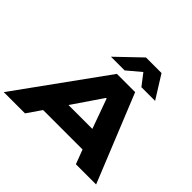

<svg xmlns="http://www.w3.org/2000/svg" viewBox="-252 -1203 1457 1457"><g transform="rotate(45 477.0 -474.5)"><path d="M-39 0 470 -705H666L952 0H735L658 -203L744 -115H213L331 -206L189 0ZM541 -518 340 -223 307 -278H702L652 -227L547 -518ZM346 -765 538 -949H705L820 -765H673L602 -857L493 -765Z"/></g></svg>

Font: Nunito Sans 7pt Expanded Black
Style: Italic
Weight: 900
Width: 7
Italic angle: -9°
Designer: Vernon Adams
Foundry: Vernon Adams
Version: Version 3.101;gftools[0.9.27]